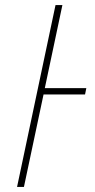

<svg xmlns="http://www.w3.org/2000/svg" viewBox="-20 -734 374 754"><path d="M47 0 198 -714H225L156 -388H319L314 -363H151L74 0Z"/></svg>

Font: Noto Sans Disp Thin
Style: Italic
Weight: 100
Italic angle: -12°
Designer: Monotype Design Team
Foundry: Monotype Imaging Inc.
Version: Version 2.000;GOOG;noto-source:20170915:90ef993387c0